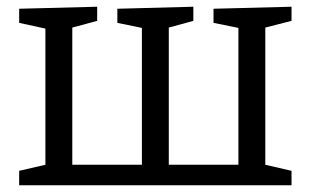

<svg xmlns="http://www.w3.org/2000/svg" viewBox="-20 -551 924 571"><path d="M37 0V-43L115 -61V-466L37 -483V-525L269 -531V-489L195 -469V-61H402V-468L329 -483V-525L555 -531V-489L482 -469V-61H689V-468L615 -483V-525L847 -531V-489L769 -469V-61L847 -43V0Z"/></svg>

Font: Bitter
Style: Regular
Weight: 400
Designer: Sol Matas, and Bitter project Authors
Foundry: Sol Matas
Version: Version 2.001